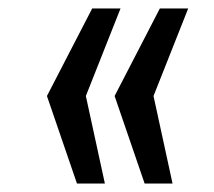

<svg xmlns="http://www.w3.org/2000/svg" viewBox="-20 -526 505 454"><path d="M162 -92 91 -299 198 -506H265L183 -299L228 -92ZM322 -92 251 -299 358 -506H425L343 -299L388 -92Z"/></svg>

Font: Share
Style: Italic
Weight: 400
Version: Version 1.002